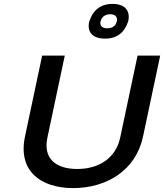

<svg xmlns="http://www.w3.org/2000/svg" viewBox="-20 -955 841 984"><path d="M196 -670 108 -255C71 -79 188 9 355 9C524 9 676 -80 713 -255L801 -670H685L596 -250C573 -142 484 -89 376 -89C266 -89 200 -142 223 -250L312 -670ZM437 -843C425 -789 457 -757 518 -757C583 -757 619 -792 636 -843L637 -846C649 -898 622 -935 557 -935C492 -935 455 -899 438 -846ZM495 -845 496 -846C500 -868 519 -882 545 -882C571 -882 583 -868 579 -846L578 -845C574 -823 556 -810 530 -810C503 -810 491 -823 495 -845Z"/></svg>

Font: LT Wave Medium
Style: Italic
Weight: 500
Designer: Daniel Lyons
Version: Version 2.5 (Glyphs App)